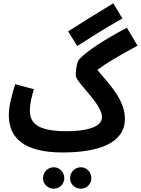

<svg xmlns="http://www.w3.org/2000/svg" viewBox="-20 -897 848 1156"><path d="M445 -620C516 -665 607 -724 717 -786L662 -877C551 -810 463 -755 390 -708ZM357 21C577 21 732 -37 732 -181C732 -290 652 -376 566 -476C620 -517 698 -563 808 -622L744 -730C608 -658 506 -592 457 -540C443 -526 436 -474 436 -444C436 -418 490 -365 534 -309C566 -269 594 -227 594 -191C594 -123 472 -107 382 -107C195 -107 160 -162 160 -233C160 -277 173 -322 184 -360L72 -390C55 -340 33 -260 33 -204C33 -66 125 21 357 21ZM467 239C502 239 530 211 530 176C530 140 502 110 467 110C430 110 402 140 402 176C402 211 430 239 467 239ZM304 239C339 239 367 211 367 176C367 140 339 110 304 110C267 110 239 140 239 176C239 211 267 239 304 239Z"/></svg>

Font: Noto Sans Arabic UI XCn
Style: Bold
Weight: 700
Width: 2
Designer: Monotype Design Team, Nadine Chahine and Nizar Qandah
Foundry: Monotype Imaging Inc.
Version: Version 2.010